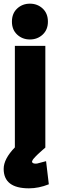

<svg xmlns="http://www.w3.org/2000/svg" viewBox="-27 -794 320 1046"><path d="M220 -544V10Q215 14 205 23Q195 32 190.5 36Q186 40 178 47.5Q170 55 166 59.5Q162 64 157 69.5Q152 75 150 79.5Q148 84 147 88Q152 100 175 97Q215 87 224 84L239 210Q184 232 131 232Q-7 232 -7 126Q-7 72 54 9V-544ZM234 -676Q234 -632 205.5 -605.5Q177 -579 136 -579Q95 -579 66.5 -605.5Q38 -632 38 -676Q38 -721 66.5 -747.5Q95 -774 136 -774Q177 -774 205.5 -747.5Q234 -721 234 -676Z"/></svg>

Font: Repo
Style: ExtraBold
Weight: 800
Designer: Stefan Peev
Foundry: Context Ltd
Version: Version 001.000